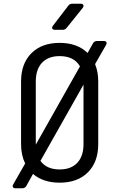

<svg xmlns="http://www.w3.org/2000/svg" viewBox="-20 -970 640 1030"><path d="M63 40Q53 40 49.5 34Q46 28 51 19L115 -93Q93 -138 93 -197V-533Q93 -629 148.5 -684.5Q204 -740 300 -740Q394 -740 450 -686L479 -738Q486 -750 501 -750H537Q547 -750 550.5 -744Q554 -738 549 -729L490 -626Q507 -585 507 -533V-197Q507 -101 451.5 -45.5Q396 10 300 10Q212 10 157 -37L121 28Q114 40 99 40ZM172 -197Q172 -197 172 -194L409 -614Q377 -669 300 -669Q239 -669 205.5 -633.5Q172 -598 172 -533ZM300 -61Q361 -61 394.5 -96.5Q428 -132 428 -197V-516L197 -107Q230 -61 300 -61ZM275 -810Q265 -810 261 -816Q257 -822 264 -832L346 -939Q354 -950 367 -950H413Q424 -950 427 -943.5Q430 -937 424 -928L338 -821Q330 -810 316 -810Z"/></svg>

Font: Pitagon Sans Mono Light
Style: Regular
Weight: 300
Monospace: yes
Designer: Travis Tran
Foundry: Pitagon
Version: Version 1.001; ttfautohint (v1.8.4.7-5d5b);gftools[0.9.26]